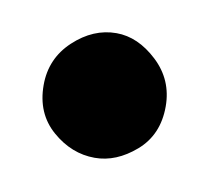

<svg xmlns="http://www.w3.org/2000/svg" viewBox="-34 -399 244 220"><g transform="rotate(10 87.5 -289.5)"><path d="M15 -289Q15 -320 37.5 -341Q60 -362 87 -362Q112 -362 134.5 -341Q157 -320 157 -289Q157 -256 134.5 -236.5Q112 -217 87 -217Q60 -217 37.5 -236.5Q15 -256 15 -289Z"/></g></svg>

Font: Reem Kufi Fun
Style: Bold
Weight: 700
Designer: Khaled Hosny
Version: Version 1.005